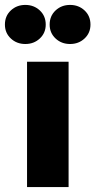

<svg xmlns="http://www.w3.org/2000/svg" viewBox="-48 -761 388 781"><path d="M231 0H62V-510H231ZM237 -582Q202 -582 178 -604.5Q154 -627 154 -661Q154 -696 178 -718.5Q202 -741 237 -741Q272 -741 296 -718.5Q320 -696 320 -661Q320 -627 296 -604.5Q272 -582 237 -582ZM55 -582Q20 -582 -4 -604.5Q-28 -627 -28 -661Q-28 -696 -4 -718.5Q20 -741 55 -741Q90 -741 114 -718.5Q138 -696 138 -661Q138 -627 114 -604.5Q90 -582 55 -582Z"/></svg>

Font: Wix Madefor Display ExtraBold
Style: Regular
Weight: 800
Designer: Dalton Maag Ltd
Foundry: Dalton Maag Ltd
Version: Version 3.100